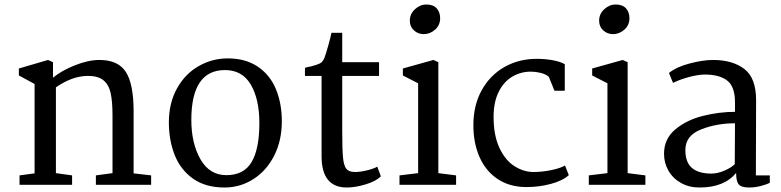

<svg xmlns="http://www.w3.org/2000/svg" viewBox="-20 -823 3479 855"><path d="M134 -51V-449L64 -487V-518L194 -556L216 -546V-477Q253 -508 313 -532Q373 -556 423 -556Q506 -556 540.5 -502.5Q575 -449 575 -327V-51L653 -42V0H407V-42L481 -52V-310Q481 -372 472.5 -409.5Q464 -447 440 -466Q416 -485 372 -485Q302 -485 229 -434V-52L301 -42V0H67V-42Z M1235 -283Q1235 -197 1201 -130Q1167 -63 1108.5 -25.5Q1050 12 980 12Q895 12 839.5 -27.5Q784 -67 758 -132.5Q732 -198 732 -278Q732 -364 768 -429Q804 -494 864.5 -528.5Q925 -563 994 -563Q1073 -563 1127.5 -526.5Q1182 -490 1208.5 -426.5Q1235 -363 1235 -283ZM832 -289Q832 -185 872.5 -114Q913 -43 988 -43Q1066 -43 1100.5 -101.5Q1135 -160 1135 -275Q1135 -381 1097 -446Q1059 -511 982 -511Q832 -511 832 -289Z M1504 -546H1668V-485H1504V-239Q1504 -157 1507.5 -121Q1511 -85 1522.5 -71Q1534 -57 1561 -57Q1585 -57 1616.5 -65Q1648 -73 1660 -81L1676 -38Q1655 -16 1608.5 -2Q1562 12 1524 12Q1412 12 1412 -128V-485H1338V-521Q1354 -526 1364 -527Q1394 -535 1405.5 -541Q1417 -547 1425 -566Q1431 -582 1441.5 -619Q1452 -656 1456 -677H1504Z M1940 -742Q1940 -711 1917.5 -691Q1895 -671 1867 -671Q1842 -671 1823.5 -687.5Q1805 -704 1805 -731Q1805 -761 1828 -782Q1851 -803 1878 -803Q1909 -803 1924.5 -786Q1940 -769 1940 -742ZM1932 -546V-52L2011 -42V0H1759V-42L1842 -52V-452L1774 -487V-518L1910 -556Z M2495 -537V-419H2449L2424 -481Q2410 -493 2387.5 -498.5Q2365 -504 2344 -504Q2299 -504 2261 -481.5Q2223 -459 2200.5 -413.5Q2178 -368 2178 -303Q2178 -220 2204 -164.5Q2230 -109 2271 -83Q2312 -57 2356 -57Q2394 -57 2435 -65.5Q2476 -74 2496 -86L2513 -43Q2485 -18 2433 -4Q2381 10 2324 10Q2250 10 2196.5 -25.5Q2143 -61 2115.5 -123.5Q2088 -186 2088 -265Q2088 -355 2125.5 -422Q2163 -489 2227 -525Q2291 -561 2370 -561Q2409 -561 2443 -554.5Q2477 -548 2495 -537Z M2783 -742Q2783 -711 2760.5 -691Q2738 -671 2710 -671Q2685 -671 2666.5 -687.5Q2648 -704 2648 -731Q2648 -761 2671 -782Q2694 -803 2721 -803Q2752 -803 2767.5 -786Q2783 -769 2783 -742ZM2775 -546V-52L2854 -42V0H2602V-42L2685 -52V-452L2617 -487V-518L2753 -556Z M3347 -377 3346 -42H3408V-9Q3390 0 3365 6Q3340 12 3316 12Q3281 12 3269.5 -2Q3258 -16 3258 -53Q3205 12 3095 12Q3049 12 3013 -8Q2977 -28 2957 -62.5Q2937 -97 2937 -138Q2937 -205 2987.5 -247Q3038 -289 3110.5 -307Q3183 -325 3253 -325V-367Q3253 -438 3218 -464.5Q3183 -491 3119 -491Q3090 -491 3050 -480.5Q3010 -470 2977 -454L2959 -498Q2992 -525 3051.5 -540.5Q3111 -556 3155 -556Q3242 -556 3294.5 -516Q3347 -476 3347 -377ZM3032 -155Q3032 -100 3061.5 -75Q3091 -50 3148 -50Q3175 -50 3205.5 -63Q3236 -76 3252 -92L3253 -274Q3171 -274 3101.5 -246.5Q3032 -219 3032 -155Z"/></svg>

Font: Martel DemiBold
Style: Regular
Weight: 600
Designer: Dan Reynolds
Foundry: Dan Reynolds
Version: Version 1.001; ttfautohint (v1.1) -l 5 -r 5 -G 72 -x 0 -D la